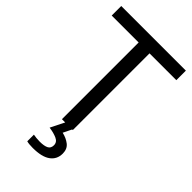

<svg xmlns="http://www.w3.org/2000/svg" viewBox="-284 -799 1124 1124"><g transform="rotate(45 278.0 -237.0)"><path d="M323 0H233V-635H10V-714H545V-635H323ZM379 139Q379 187 342 213.5Q305 240 231 240Q199 240 181 235V180Q190 182 205 183.5Q220 185 234 185Q270 185 289 175.5Q308 166 308 141Q308 115 281.5 103Q255 91 217 86L260 0H318L292 53Q328 61 353.5 81Q379 101 379 139Z"/></g></svg>

Font: RS Noto Sans
Style: Regular
Weight: 400
Designer: Monotype Design Team
Foundry: Monotype Imaging Inc.
Version: Version 3.10